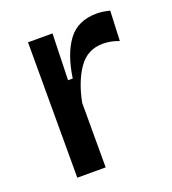

<svg xmlns="http://www.w3.org/2000/svg" viewBox="-104 -613 621 693"><g transform="rotate(-20 206.0 -266.5)"><path d="M76 0V-520H170L165 -342H183Q196 -432 233.5 -482.5Q271 -533 344 -533Q354 -533 366 -531.5Q378 -530 394 -526L389 -411Q358 -423 328 -423Q268 -423 234 -374Q200 -325 185 -248V0Z"/></g></svg>

Font: Bricolage Grotesque 12pt Medium
Style: Regular
Weight: 500
Designer: Mathieu Triay
Foundry: Atelier Triay
Version: Version 1.001; ttfautohint (v1.8.4.7-5d5b);gftools[0.9.33.de